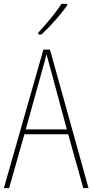

<svg xmlns="http://www.w3.org/2000/svg" viewBox="-20 -971 477 991"><path d="M327 -944V-951H297C265 -901 223 -852 178 -803V-793H194C237 -832 294 -896 327 -944ZM410 0H437L238 -715H204L0 0H27L106 -278H332ZM243 -607 325 -303H113L197 -606C206 -638 213 -662 220 -691C228 -660 235 -637 243 -607Z"/></svg>

Font: Noto Sans Thai Looped Condensed Thin
Style: Regular
Weight: 100
Width: 3
Designer: Sasikarn Vongin, Ben Mitchell
Foundry: The Fontpad Ltd
Version: Version 1.001